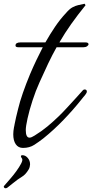

<svg xmlns="http://www.w3.org/2000/svg" viewBox="-90 -611 494 1028"><path d="M33 181Q8 181 -5.5 161.5Q-19 142 -19 108Q-19 100 -18 90Q-17 80 -15 70Q-14 68 -13.5 63.5Q-13 59 -12 55Q-9 40 -4 17Q1 -6 7 -28Q16 -66 32.5 -113.5Q49 -161 71 -214Q88 -254 105 -289.5Q122 -325 139 -358H9Q-7 -358 -7 -367Q-7 -384 20 -384H153Q178 -428 205 -468Q232 -508 264 -542Q282 -563 297.5 -571.5Q313 -580 328.5 -583.5Q344 -587 363 -591L368 -583Q325 -530 291 -482Q257 -434 228 -384H367Q384 -384 384 -374Q384 -369 376.5 -363.5Q369 -358 357 -358H213Q190 -317 168 -271Q146 -225 122 -171Q101 -125 84 -72.5Q67 -20 57.5 23Q48 66 48 85Q48 126 68 126Q78 126 95 115Q134 91 164.5 65.5Q195 40 223 13Q243 -6 270 -35.5Q297 -65 320 -90Q325 -95 329 -100Q333 -105 337 -109L354 -128Q358 -132 363 -132Q375 -132 375 -120Q375 -115 369 -107Q363 -98 357 -92L345 -77Q302 -23 250 31Q198 85 142 130Q119 148 93.5 164.5Q68 181 33 181ZM-61 397Q-65 397 -68 393Q-72 388 -67 383L-34 345Q-19 328 -3 306Q13 284 23 265Q33 246 28 238Q22 230 22 226Q22 220 30 220Q46 220 58.5 234.5Q71 249 71 269Q71 274 69 282.5Q67 291 63 297Q47 324 26.5 336Q6 348 -22 371Q-26 375 -37 383Q-48 391 -51 394Q-55 397 -61 397Z"/></svg>

Font: Birthstone Bounce Medium
Style: Regular
Weight: 500
Designer: Robert E. Leuschke
Foundry: Rob Leuschke
Version: Version 1.010; ttfautohint (v1.8.3)